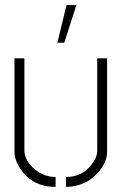

<svg xmlns="http://www.w3.org/2000/svg" viewBox="-20 -732 479 757"><path d="M206.1 -563.5 242.2 -711.9H281.2L233.4 -563.5ZM37.1 -133.8V-502H76.2V-138.7Q76.2 -98.6 118.2 -63.5Q155.3 -34.2 199.2 -34.2V4.9Q107.4 4.9 59.6 -67.4Q37.1 -101.6 37.1 -133.8ZM240.2 4.9V-34.2Q303.7 -34.2 341.8 -84Q363.3 -111.3 363.3 -138.7V-502H402.3V-133.8Q402.3 -89.8 362.3 -46.9Q313.5 3.9 240.2 4.9Z"/></svg>

Font: Post No Bills Colombo
Style: Light
Weight: 400
Designer: Kosala Senevirathne, Siva Puranthara, Lasantha Premarathna, Tharique Azeez
Foundry: Mooniak
Version: Version 1.220 ; ttfautohint (v1.5)